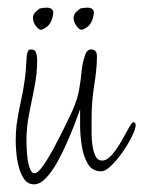

<svg xmlns="http://www.w3.org/2000/svg" viewBox="-20 -504 374 501"><path d="M69 -23Q53 -23 43.5 -36Q34 -49 29 -68.5Q24 -88 22.5 -106.5Q21 -125 21 -136Q21 -146 21.5 -156Q22 -166 23 -176Q27 -207 34 -237.5Q41 -268 45 -299Q47 -315 48 -330Q49 -345 50 -361Q51 -366 53 -370.5Q55 -375 61 -375Q72 -375 74.5 -365.5Q77 -356 77 -348Q77 -312 70 -277Q63 -242 56 -207Q49 -172 49 -136Q49 -132 49.5 -118.5Q50 -105 52 -89.5Q54 -74 58.5 -63Q63 -52 70 -52Q79 -52 93.5 -73Q108 -94 123.5 -123.5Q139 -153 151.5 -178.5Q164 -204 168 -213Q182 -244 186.5 -270Q191 -296 193 -318.5Q195 -341 203 -363Q208 -375 218 -375Q233 -375 233 -357Q233 -326 226 -282.5Q219 -239 219 -197V-175Q219 -168 219 -153.5Q219 -139 221.5 -123Q224 -107 229.5 -96Q235 -85 246 -85Q259 -85 272 -100Q285 -115 296.5 -135Q308 -155 316 -170Q324 -185 328 -185Q334 -185 334 -177Q334 -168 324.5 -148.5Q315 -129 300.5 -108Q286 -87 270.5 -72Q255 -57 244 -57Q221 -57 209.5 -76Q198 -95 193.5 -123Q189 -151 189 -177.5Q189 -204 189 -219Q185 -207 176 -183.5Q167 -160 155 -132.5Q143 -105 129 -80Q115 -55 99.5 -39Q84 -23 69 -23ZM196 -427Q189 -424 180.5 -435Q172 -446 172 -457Q172 -467 180 -474Q188 -481 190 -482Q195 -483 199.5 -483.5Q204 -484 208 -484Q225 -484 225 -470Q225 -467 223 -459Q221 -450 215.5 -441.5Q210 -433 196 -427ZM90 -427Q83 -424 74.5 -435Q66 -446 66 -457Q66 -467 74 -474Q82 -481 84 -482Q89 -483 93.5 -483.5Q98 -484 102 -484Q119 -484 119 -470Q119 -467 117 -459Q115 -450 109.5 -441.5Q104 -433 90 -427Z"/></svg>

Font: Licorice
Style: Regular
Weight: 400
Designer: Robert E. Leuschke
Foundry: Robert E. Leuschke
Version: Version 1.010; ttfautohint (v1.8.3)